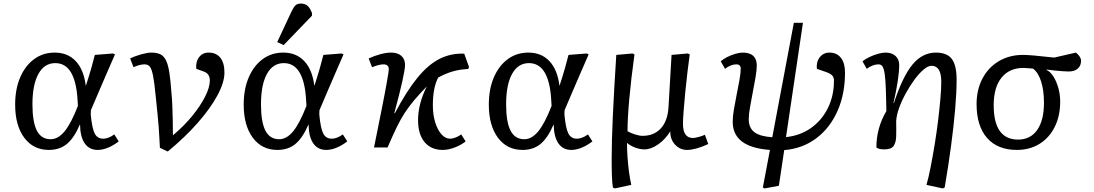

<svg xmlns="http://www.w3.org/2000/svg" viewBox="-20 -827 6139 1077"><path d="M254 14Q167 14 116 -54.5Q65 -123 65 -240Q65 -327 93 -392.5Q121 -458 171 -495Q221 -532 287 -532Q360 -532 405 -484Q450 -436 461 -347H462Q470 -373 477.5 -396Q485 -419 493 -448Q501 -477 512 -519L614 -527L625 -522Q603 -472 579 -416.5Q555 -361 532 -307.5Q509 -254 490 -209L489 -186Q496 -108 511 -78.5Q526 -49 559 -49Q588 -49 621 -73L646 -34Q618 -12 587 1Q556 14 528 14Q481 14 455.5 -22.5Q430 -59 429 -128H428Q395 -52 354.5 -19Q314 14 254 14ZM264 -46Q306 -46 342.5 -90.5Q379 -135 417 -233L415 -267Q403 -473 290 -473Q229 -473 195.5 -412.5Q162 -352 162 -242Q162 -142 187 -94Q212 -46 264 -46Z M921 23 877 2Q875 -35 873.5 -61Q872 -87 870 -115.5Q868 -144 864 -184.5Q860 -225 853 -291Q846 -365 838.5 -402.5Q831 -440 820.5 -453Q810 -466 791 -466Q764 -466 729 -450L710 -499Q738 -513 773 -522.5Q808 -532 828 -532Q859 -532 878.5 -523Q898 -514 910.5 -489.5Q923 -465 930 -420Q937 -375 942 -302Q945 -276 946.5 -237Q948 -198 949 -154Q950 -110 950 -68Q1010 -118 1056.5 -174.5Q1103 -231 1130 -284Q1157 -337 1157 -375Q1157 -413 1125 -425L1081 -441Q1077 -480 1096.5 -506Q1116 -532 1150 -532Q1193 -532 1216 -503Q1239 -474 1239 -420Q1239 -365 1200 -292.5Q1161 -220 1090 -139Q1019 -58 921 23Z M1536 14Q1449 14 1398 -54.5Q1347 -123 1347 -240Q1347 -327 1375 -392.5Q1403 -458 1453 -495Q1503 -532 1569 -532Q1642 -532 1687 -484Q1732 -436 1743 -347H1744Q1752 -373 1759.5 -396Q1767 -419 1775 -448Q1783 -477 1794 -519L1896 -527L1907 -522Q1885 -472 1861 -416.5Q1837 -361 1814 -307.5Q1791 -254 1772 -209L1771 -186Q1778 -108 1793 -78.5Q1808 -49 1841 -49Q1870 -49 1903 -73L1928 -34Q1900 -12 1869 1Q1838 14 1810 14Q1763 14 1737.5 -22.5Q1712 -59 1711 -128H1710Q1677 -52 1636.5 -19Q1596 14 1536 14ZM1546 -46Q1588 -46 1624.5 -90.5Q1661 -135 1699 -233L1697 -267Q1685 -473 1572 -473Q1511 -473 1477.5 -412.5Q1444 -352 1444 -242Q1444 -142 1469 -94Q1494 -46 1546 -46ZM1571 -574 1535 -591 1615 -762Q1628 -789 1638.5 -798Q1649 -807 1668 -807Q1690 -807 1704.5 -795Q1719 -783 1730 -754V-739Z M2464 14Q2398 14 2361.5 -30Q2325 -74 2325 -153Q2325 -244 2374 -342Q2333 -300 2303.5 -265Q2274 -230 2250.5 -194Q2227 -158 2204.5 -111.5Q2182 -65 2154 0H2078Q2102 -118 2121 -213.5Q2140 -309 2150.5 -369Q2161 -429 2161 -438Q2161 -466 2131 -466Q2107 -466 2067 -450L2048 -499Q2080 -514 2113.5 -523Q2147 -532 2174 -532Q2211 -532 2231.5 -513.5Q2252 -495 2252 -463Q2252 -439 2236.5 -369.5Q2221 -300 2192 -193L2195 -192Q2260 -315 2320.5 -389.5Q2381 -464 2445 -496.5Q2509 -529 2584 -526L2611 -451L2606 -440Q2560 -438 2520 -426.5Q2480 -415 2438 -392Q2408 -335 2408 -237Q2408 -184 2421 -141.5Q2434 -99 2456 -74Q2478 -49 2505 -49Q2519 -49 2536.5 -56Q2554 -63 2567 -73L2592 -34Q2568 -14 2531.5 0Q2495 14 2464 14Z M2911 14Q2824 14 2773 -54.5Q2722 -123 2722 -240Q2722 -327 2750 -392.5Q2778 -458 2828 -495Q2878 -532 2944 -532Q3017 -532 3062 -484Q3107 -436 3118 -347H3119Q3127 -373 3134.5 -396Q3142 -419 3150 -448Q3158 -477 3169 -519L3271 -527L3282 -522Q3260 -472 3236 -416.5Q3212 -361 3189 -307.5Q3166 -254 3147 -209L3146 -186Q3153 -108 3168 -78.5Q3183 -49 3216 -49Q3245 -49 3278 -73L3303 -34Q3275 -12 3244 1Q3213 14 3185 14Q3138 14 3112.5 -22.5Q3087 -59 3086 -128H3085Q3052 -52 3011.5 -19Q2971 14 2911 14ZM2921 -46Q2963 -46 2999.5 -90.5Q3036 -135 3074 -233L3072 -267Q3060 -473 2947 -473Q2886 -473 2852.5 -412.5Q2819 -352 2819 -242Q2819 -142 2844 -94Q2869 -46 2921 -46Z M3429 230 3418 225Q3414 201 3412.5 161.5Q3411 122 3411 67Q3411 -31 3417.5 -174Q3424 -317 3437 -519L3528 -527L3539 -522Q3520 -384 3510 -273Q3500 -162 3500 -91Q3517 -81 3542 -73Q3567 -65 3584 -65Q3649 -65 3687.5 -107.5Q3726 -150 3730 -228L3747 -519L3838 -527L3849 -522Q3843 -478 3836 -421Q3829 -364 3823.5 -306Q3818 -248 3814.5 -202Q3811 -156 3811 -133Q3811 -53 3867 -53Q3878 -53 3898.5 -58.5Q3919 -64 3934 -71L3953 -19Q3881 14 3834 14Q3794 14 3766.5 -16Q3739 -46 3740 -89H3739Q3711 -44 3671 -16.5Q3631 11 3595 11Q3571 11 3543.5 1Q3516 -9 3498 -25H3497Q3497 12 3500 55Q3503 98 3508.5 138.5Q3514 179 3521 210Z M4269 230 4259 225 4299 14Q4090 -1 4090 -144Q4090 -174 4097 -214.5Q4104 -255 4112.5 -298Q4121 -341 4128 -379Q4135 -417 4135 -442Q4135 -466 4110 -466Q4080 -466 4047 -441L4023 -483Q4037 -496 4059 -507Q4081 -518 4104.5 -525Q4128 -532 4146 -532Q4225 -532 4225 -459Q4225 -433 4218 -393Q4211 -353 4202.5 -309Q4194 -265 4187 -225Q4180 -185 4180 -159Q4180 -110 4211 -86Q4242 -62 4312 -57L4433 -699H4484L4389 -58Q4468 -66 4528.5 -108.5Q4589 -151 4623.5 -220Q4658 -289 4658 -375Q4658 -394 4647 -405Q4636 -416 4605 -426L4562 -441Q4558 -480 4578.5 -506Q4599 -532 4633 -532Q4674 -532 4697 -502.5Q4720 -473 4720 -420Q4720 -298 4677 -202.5Q4634 -107 4557 -50Q4480 7 4379 15L4349 215Z M5268 230 5177 210Q5189 168 5200.5 109Q5212 50 5223 -17Q5234 -84 5242 -150Q5250 -216 5255 -273Q5260 -330 5260 -369Q5260 -458 5205 -458Q5186 -458 5161 -437Q5136 -416 5110.5 -381.5Q5085 -347 5062 -305.5Q5039 -264 5024 -223Q5009 -182 5007 -148Q5008 -99 5007 -63Q5006 -27 4992.5 -8Q4979 11 4940 11Q4923 11 4910.5 7.5Q4898 4 4896 -1Q4896 -109 4952 -204Q4951 -248 4950.5 -275.5Q4950 -303 4949 -326Q4947 -383 4942.5 -413Q4938 -443 4930 -454.5Q4922 -466 4908 -466Q4876 -466 4842 -441L4818 -483Q4834 -496 4857 -507Q4880 -518 4904.5 -525Q4929 -532 4947 -532Q4983 -532 5003.5 -513Q5024 -494 5024 -462Q5024 -391 4992 -249L4994 -248Q5043 -398 5098.5 -465Q5154 -532 5230 -532Q5292 -532 5319 -496.5Q5346 -461 5346 -380Q5346 -311 5338 -216.5Q5330 -122 5315 -9.5Q5300 103 5279 225Z M5684 14Q5576 14 5517 -53Q5458 -120 5458 -243Q5458 -324 5491 -386.5Q5524 -449 5583 -484Q5642 -519 5718 -519Q5741 -519 5781.5 -515.5Q5822 -512 5893 -504L6015 -532Q6044 -509 6044 -486Q6044 -458 6025.5 -442Q6007 -426 5975 -426Q5963 -426 5941.5 -427.5Q5920 -429 5895.5 -431.5Q5871 -434 5850 -437V-435Q5872 -425 5889 -398Q5906 -371 5916.5 -334Q5927 -297 5927 -257Q5927 -177 5896.5 -115.5Q5866 -54 5811 -20Q5756 14 5684 14ZM5691 -44Q5760 -44 5798 -98Q5836 -152 5836 -250Q5836 -320 5820 -370Q5804 -420 5775 -442Q5762 -443 5746 -444.5Q5730 -446 5721 -446Q5642 -446 5598 -391.5Q5554 -337 5554 -237Q5554 -44 5691 -44Z"/></svg>

Font: Literata 7pt
Style: Italic
Weight: 400
Italic angle: -2°
Designer: Latin by Veronika Burian and Jose Scaglione. Greek by Irene Vlachou. Cyrillic by Vera Evstafieva
Foundry: TypeTogether
Version: Version 3.002